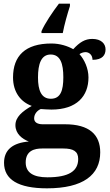

<svg xmlns="http://www.w3.org/2000/svg" viewBox="-20 -786 600 1046"><path d="M206 -616V-606H322C330 -650 348 -713 361 -753V-766H301C268 -723 224 -658 206 -616ZM236 240C433 240 526 167 526 44C526 -52 467 -109 334 -109H213C185 -109 166 -119 166 -141C166 -165 183 -184 202 -192C214 -191 245 -189 260 -189C399 -189 462 -263 462 -364C462 -413 440 -461 413 -491C420 -497 435 -502 446 -502C465 -502 484 -487 484 -460C539 -460 555 -487 555 -517C555 -548 531 -574 483 -574C443 -574 414 -556 379 -518C349 -535 307 -549 260 -549C117 -549 51 -481 51 -364C51 -283 94 -230 153 -209C101 -179 64 -148 64 -104C64 -57 101 -29 137 -15C50 -8 2 30 2 101C2 192 79 240 236 240ZM257 -248C205 -248 187 -294 187 -364C187 -437 204 -489 256 -489C309 -489 325 -439 325 -365C325 -293 310 -248 257 -248ZM238 180C161 180 120 154 120 99C120 34 169 23 209 23H325C379 23 406 38 406 80C406 146 355 180 238 180Z"/></svg>

Font: Noto Serif Test
Style: Bold
Weight: 700
Version: Version 1.000